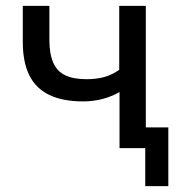

<svg xmlns="http://www.w3.org/2000/svg" viewBox="-20 -507 623 657"><path d="M477 130V0H392V-71H556V130ZM389 0V-192Q361 -176 329.5 -168Q298 -160 264 -160Q194 -160 148 -182.5Q102 -205 80 -250Q58 -295 58 -363V-487H149V-370Q149 -323 162 -293Q175 -263 203 -249.5Q231 -236 276 -236Q310 -236 337 -243.5Q364 -251 388 -268V-487H479V0Z"/></svg>

Font: Nunito Sans 12pt Medium
Style: Regular
Weight: 500
Designer: Vernon Adams
Foundry: Vernon Adams
Version: Version 3.101;gftools[0.9.27]